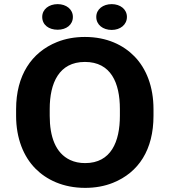

<svg xmlns="http://www.w3.org/2000/svg" viewBox="-20 -900 830 930"><path d="M723.5 -339V-371C723.5 -480.7 688.4 -568.4 631.1 -627C577.9 -681.4 498.6 -721 391.3 -721C342.2 -721 297.2 -712.8 256.5 -696.5C132.1 -646.6 58 -534.3 58 -371V-339C58 -229.6 94.1 -141.6 151.5 -83.5C204.7 -29.7 285.3 10 392.4 10C441.5 10 486.5 1.8 527.2 -14.5C651.9 -64.6 723.5 -175.2 723.5 -339ZM392.4 -110C365.3 -110 341.1 -115 319.8 -125C248.5 -158.5 220.8 -238.6 220.8 -339V-372C220.8 -497.5 265.6 -600 391.3 -600C517.4 -600 560.7 -498.4 560.7 -372V-339C560.7 -213.7 517.9 -110 392.4 -110ZM259.3 -756C301.5 -756 333 -780 333 -818C333 -855.1 300.8 -880 259.3 -880C217.5 -880 184.5 -855.6 184.5 -818C184.5 -779.4 216.3 -756 259.3 -756ZM521.1 -755C562.7 -755 594.8 -780.4 594.8 -818C594.8 -855.1 562.6 -880 521.1 -880C479.3 -880 446.3 -855.6 446.3 -818C446.3 -779.8 478.7 -755 521.1 -755Z"/></svg>

Font: Asimov
Style: Wid
Weight: 500
Designer: Google
Version: Version 2.000980; 2014